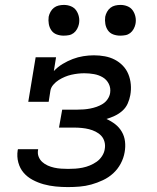

<svg xmlns="http://www.w3.org/2000/svg" viewBox="-20 -753 640 781"><path d="M256 8Q231 8 206 5.5Q181 3 157.5 -3.5Q134 -10 112.5 -21.5Q91 -33 76 -50.5Q61 -68 54.5 -92Q48 -116 52 -142L53 -146H135V-144Q132 -129 137 -116Q142 -103 152 -94Q162 -85 174.5 -79.5Q187 -74 200.5 -71Q214 -68 228.5 -67Q243 -66 257 -66Q272 -66 286.5 -67Q301 -68 316 -71Q331 -74 345.5 -80Q360 -86 373 -95Q386 -104 395 -118Q404 -132 406 -146Q409 -162 405 -176.5Q401 -191 391.5 -201Q382 -211 369 -217.5Q356 -224 342 -227.5Q328 -231 312.5 -232.5Q297 -234 282 -234H220L233 -307H295Q308 -307 321 -308Q334 -309 347 -311.5Q360 -314 373 -318.5Q386 -323 398 -330.5Q410 -338 418 -350Q426 -362 428 -375Q431 -395 422.5 -412Q414 -429 398 -438.5Q382 -448 362.5 -451.5Q343 -455 323 -455Q310 -455 297 -453.5Q284 -452 270.5 -449Q257 -446 244 -440.5Q231 -435 219 -427.5Q207 -420 197 -408.5Q187 -397 185 -384L178 -339H95L125 -520H208L199 -464Q215 -481 235 -493Q255 -505 276 -513Q297 -521 319 -524.5Q341 -528 362 -528Q385 -528 406.5 -524Q428 -520 446.5 -510.5Q465 -501 479.5 -486Q494 -471 502 -451.5Q510 -432 512 -410Q514 -388 510 -366Q507 -349 499.5 -332Q492 -315 478 -302.5Q464 -290 447 -282Q430 -274 413 -269Q433 -260 449 -247.5Q465 -235 475.5 -217Q486 -199 488.5 -177.5Q491 -156 487 -134Q483 -110 471 -87.5Q459 -65 440.5 -48Q422 -31 398.5 -20Q375 -9 351.5 -2.5Q328 4 304 6Q280 8 256 8ZM469 -608Q454 -608 440.5 -613Q427 -618 419 -629.5Q411 -641 408.5 -655.5Q406 -670 408 -685Q410 -695 415.5 -705Q421 -715 429.5 -721.5Q438 -728 448.5 -730.5Q459 -733 470 -733Q485 -733 498.5 -727.5Q512 -722 520 -710.5Q528 -699 531 -684.5Q534 -670 531 -655Q529 -645 523.5 -635Q518 -625 509.5 -618.5Q501 -612 490.5 -610Q480 -608 469 -608ZM239 -608Q224 -608 210.5 -613Q197 -618 189 -629.5Q181 -641 178.5 -655.5Q176 -670 178 -685Q180 -695 185.5 -705Q191 -715 199.5 -721.5Q208 -728 218.5 -730.5Q229 -733 240 -733Q255 -733 268.5 -727.5Q282 -722 290 -710.5Q298 -699 301 -684.5Q304 -670 301 -655Q299 -645 293.5 -635Q288 -625 279.5 -618.5Q271 -612 260.5 -610Q250 -608 239 -608Z"/></svg>

Font: Iosevka Etoile
Style: Italic
Weight: 400
Italic angle: -9°
Designer: Belleve Invis
Foundry: Belleve Invis
Version: Version 22.1.2; ttfautohint (v1.8.4)